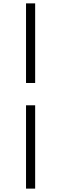

<svg xmlns="http://www.w3.org/2000/svg" viewBox="-20 -842 362 1136"><path d="M134 274H188V-219H134ZM188 -351V-822H134V-351Z"/></svg>

Font: Noto Serif TC Medium
Style: Regular
Weight: 500
Designer: Ryoko NISHIZUKA 西塚涼子 (kana & ideographs); Frank Grießhammer (Latin, Greek & Cyrillic); Wenlong ZHANG 张文龙 (bopomofo); San
Foundry: Adobe
Version: Version 2.001;hotconv 1.1.0;makeotfexe 2.6.0